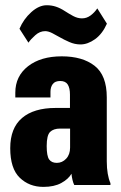

<svg xmlns="http://www.w3.org/2000/svg" viewBox="-20 -714 468 741"><path d="M19.5 -142.1Q19.5 -63.5 56.2 -28.1Q92.8 7.3 147.5 7.3Q189 7.3 216.3 -7.6Q243.7 -22.5 255.9 -43.5Q256.8 -31.7 259.8 -19.5Q262.7 -7.3 266.6 0H406.2V-7.3Q399.4 -22.5 395.8 -43.7Q392.1 -64.9 392.1 -91.3V-338.4Q392.1 -423.3 345.2 -460Q298.3 -496.6 218.3 -496.6Q137.2 -496.6 88.1 -458.3Q39.1 -419.9 39.1 -356.4V-337.9H174.8V-359.9Q174.8 -377.9 183.6 -389.6Q192.4 -401.4 212.4 -401.4Q232.9 -401.4 241.5 -387.7Q250 -374 250 -349.1V-297.4H194.8Q110.4 -297.4 64.9 -258.5Q19.5 -219.7 19.5 -142.1ZM160.2 -150.4Q160.2 -191.9 173.3 -204.8Q186.5 -217.8 212.4 -217.8H250.5V-144.5Q250.5 -117.7 235.4 -101.6Q220.2 -85.4 199.2 -85.4Q179.2 -85.4 169.7 -98.6Q160.2 -111.8 160.2 -150.4ZM55.2 -603 89.8 -549.3Q98.6 -562.5 116.2 -578.1Q133.8 -593.8 154.3 -593.8Q166.5 -593.8 181.4 -586.2Q196.3 -578.6 212.4 -569.3Q226.6 -561 247.6 -551.8Q268.6 -542.5 290.5 -542.5Q318.4 -542.5 346.7 -562.7Q375 -583 392.6 -622.6L355.5 -681.6Q344.7 -665.5 329.6 -654.3Q314.5 -643.1 296.4 -643.1Q279.3 -643.1 262.2 -652.3Q245.1 -661.6 230 -671.4Q212.9 -682.6 196 -688.2Q179.2 -693.8 160.2 -693.8Q130.4 -693.8 100.6 -667Q70.8 -640.1 55.2 -603Z"/></svg>

Font: Roboto Flex
Style: wght 700 wdth 25 opsz 34 GRAD 0.00 slnt 0.00 XTRA 468 XOPQ 96 YOPQ 79 YTLC 514 YTUC 712 YTAS 750 YTDE -203.00 YTFI 738
Weight: 700
Width: 1
Designer: Berlow after Robertson
Foundry: Google
Version: Version 3.100